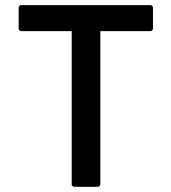

<svg xmlns="http://www.w3.org/2000/svg" viewBox="-20 -719 658 739"><path d="M51.8 -608.9V-689Q51.8 -693.4 54.7 -696.3Q57.6 -699.2 62 -699.2H559.1Q563 -699.2 565.9 -696.3Q568.8 -693.4 568.8 -689V-608.9Q568.8 -605.5 565.7 -602.3Q562.5 -599.1 559.1 -599.1H366.2V-9.8Q366.2 -6.3 363 -3.2Q359.9 0 356 0H266.1Q261.7 0 258.8 -2.9Q255.9 -5.9 255.9 -9.8V-599.1H62Q57.6 -599.1 54.7 -602.1Q51.8 -605 51.8 -608.9Z"/></svg>

Font: Fragment Mono SemBd
Style: Regular
Weight: 600
Designer: Wei Huang based on Nimbus Sans by URW Studio, based on Helvetica by Max Miedinger.
Foundry: Wei Huang
Version: Version 1.011